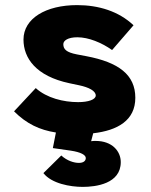

<svg xmlns="http://www.w3.org/2000/svg" viewBox="-20 -505 590 752"><path d="M304 227C355 227 453 215 453 130C453 87 419 47 355 47C348 47 344 47 337 48L345 17C440 6 510 -33 510 -122C510 -212 445 -261 318 -285L281 -292C240 -300 228 -312 228 -332C228 -346 246 -359 283 -359C327 -359 378 -338 419 -309L503 -406C445 -461 366 -485 282 -485C160 -485 72 -433 72 -350C72 -278 120 -207 252 -179L290 -171C328 -163 355 -149 355 -131C355 -115 326 -105 286 -105C229 -105 163 -121 120 -160L35 -69C84 -20 135 4 199 14L187 75L257 85C297 91 316 102 316 114C316 125 307 133 289 133C270 133 243 125 220 104L150 173C182 214 255 227 304 227Z"/></svg>

Font: Kreadon Extra Bold
Style: Regular
Weight: 800
Designer: kohakuno
Foundry: StudioGnu
Version: Version 1.000;Glyphs 3.1.2 (3151)